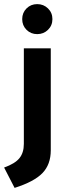

<svg xmlns="http://www.w3.org/2000/svg" viewBox="-36 -720 334 934"><path d="M145 -700Q176 -700 197.5 -679Q219 -658 219 -627Q219 -596 197.5 -575Q176 -554 145 -554Q114 -554 93 -575Q72 -596 72 -627Q72 -658 93 -679Q114 -700 145 -700ZM211 -485V11Q211 80 170.5 122Q130 164 35 194L-16 95Q37 76 58.5 49.5Q80 23 80 -20V-485Z"/></svg>

Font: Palanquin
Style: Bold
Weight: 700
Designer: Pria Ravichandran
Version: Version 1.0.4